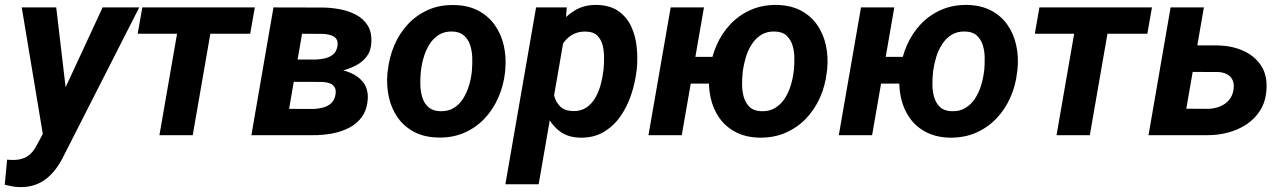

<svg xmlns="http://www.w3.org/2000/svg" viewBox="-45 -559 5300 794"><path d="M165.5 -66.9 379.4 -528.3H530.8L221.2 80.1Q207.5 108.9 190.2 133.5Q172.9 158.2 150.9 176.5Q128.9 194.8 101.6 204.8Q74.2 214.8 40 214.8Q22.9 214.8 6.8 211.9Q-9.3 209 -25.4 205.1L-15.6 101.1Q-10.3 101.6 -5.1 102.1Q0 102.5 4.9 102.5Q29.3 103 48.1 96.9Q66.9 90.8 81.1 77.4Q95.2 64 106.4 42.5ZM187.5 -528.3 233.4 -138.2 227.1 3.9 135.3 14.6 44.9 -528.3Z M843.8 -528.3 752 0H614.3L706.1 -528.3ZM1008.8 -528.3 989.7 -419.4H524.4L543.5 -528.3Z M1283.2 -220.7H1118.2L1133.3 -313L1259.3 -312.5Q1278.8 -313.5 1298.1 -317.6Q1317.4 -321.8 1331.8 -333.3Q1346.2 -344.7 1350.1 -366.7Q1353 -382.8 1348.6 -392.8Q1344.2 -402.8 1335 -408.2Q1325.7 -413.6 1313.5 -416Q1301.3 -418.5 1288.6 -418.9L1204.1 -419.4L1131.8 0H994.6L1085.9 -528.3L1291.5 -527.8Q1326.2 -527.3 1361.8 -520.5Q1397.5 -513.7 1427.2 -498Q1457 -482.4 1474.9 -454.8Q1492.7 -427.2 1490.7 -384.8Q1489.7 -350.1 1472.4 -326.7Q1455.1 -303.2 1427.7 -288.8Q1400.4 -274.4 1369.4 -266.8Q1338.4 -259.3 1310.1 -257.3ZM1249 0H1043L1109.4 -108.9L1252.9 -108.4Q1273.4 -109.4 1292.2 -114.5Q1311 -119.6 1324.7 -132.3Q1338.4 -145 1342.3 -167Q1345.7 -187 1338.9 -198.2Q1332 -209.5 1318.1 -214.6Q1304.2 -219.7 1286.6 -220.2L1150.9 -220.7L1168.5 -313L1308.6 -312.5L1334.5 -275.9Q1369.1 -272 1402.1 -258.8Q1435.1 -245.6 1455.8 -220.2Q1476.6 -194.8 1476.1 -154.8Q1474.1 -108.9 1453.6 -78.6Q1433.1 -48.3 1399.7 -31Q1366.2 -13.7 1326.7 -6.6Q1287.1 0.5 1249 0Z M1557.1 -255.9 1558.6 -266.1Q1564.5 -322.3 1585.7 -371.8Q1606.9 -421.4 1642.3 -459.2Q1677.7 -497.1 1725.8 -518.3Q1773.9 -539.6 1834 -538.1Q1891.1 -537.1 1932.6 -515.1Q1974.1 -493.2 2000.7 -456.1Q2027.3 -418.9 2038.3 -371.1Q2049.3 -323.2 2044.4 -270L2043.5 -259.3Q2037.1 -203.6 2015.4 -154.5Q1993.7 -105.5 1958.3 -68.1Q1922.9 -30.8 1874.5 -9.8Q1826.2 11.2 1767.1 9.8Q1710.9 8.8 1668.9 -12.9Q1627 -34.7 1600.6 -71.5Q1574.2 -108.4 1563.5 -155.8Q1552.7 -203.1 1557.1 -255.9ZM1695.8 -266.1 1694.8 -255.4Q1692.4 -231.9 1693.4 -205.3Q1694.3 -178.7 1701.9 -154.8Q1709.5 -130.9 1727.1 -115.5Q1744.6 -100.1 1775.4 -99.1Q1808.1 -98.1 1831.5 -112.5Q1855 -127 1870.1 -151.1Q1885.3 -175.3 1894 -203.9Q1902.8 -232.4 1905.8 -259.8L1906.7 -270Q1908.7 -293.5 1908 -320.6Q1907.2 -347.7 1899.4 -371.8Q1891.6 -396 1874 -411.9Q1856.4 -427.7 1825.7 -428.7Q1793 -429.7 1769.5 -414.8Q1746.1 -399.9 1731 -375.5Q1715.8 -351.1 1707.3 -322.3Q1698.7 -293.5 1695.8 -266.1Z M2290.5 -418.9 2182.6 203.1H2044.9L2171.9 -528.3H2298.8ZM2588.4 -272.9 2586.9 -262.7Q2581.1 -214.8 2564.7 -166Q2548.3 -117.2 2520 -76.9Q2491.7 -36.6 2450.2 -12.5Q2408.7 11.7 2352.5 10.3Q2303.2 8.8 2270.5 -15.6Q2237.8 -40 2219.2 -78.4Q2200.7 -116.7 2193.4 -161.1Q2186 -205.6 2187.5 -246.1L2190.9 -273.4Q2198.2 -317.9 2216.3 -365Q2234.4 -412.1 2263.2 -451.9Q2292 -491.7 2332 -515.9Q2372.1 -540 2424.3 -538.6Q2478.5 -537.1 2512.9 -512.7Q2547.4 -488.3 2565.4 -449.2Q2583.5 -410.2 2588.1 -364Q2592.8 -317.9 2588.4 -272.9ZM2449.7 -263.2 2451.2 -273.4Q2453.1 -294.9 2453.1 -321Q2453.1 -347.2 2447.3 -371.1Q2441.4 -395 2425.8 -411.1Q2410.2 -427.2 2380.9 -428.2Q2351.1 -429.7 2328.6 -418.9Q2306.2 -408.2 2290.8 -388.9Q2275.4 -369.6 2265.6 -345.2Q2255.9 -320.8 2251.5 -294.9L2241.7 -226.6Q2239.3 -196.8 2245.6 -167.7Q2252 -138.7 2270.8 -119.6Q2289.6 -100.6 2325.2 -99.6Q2357.4 -99.1 2379.9 -114.3Q2402.3 -129.4 2416.7 -154.5Q2431.2 -179.7 2439 -208.5Q2446.8 -237.3 2449.7 -263.2Z M2992.7 -323.7 2973.1 -213.4H2695.8L2714.4 -323.7ZM2866.2 -528.3 2774.4 0H2636.7L2728.5 -528.3ZM2888.2 -254.9 2889.6 -265.6Q2896.5 -321.8 2918.2 -371.6Q2939.9 -421.4 2975.8 -459.2Q3011.7 -497.1 3060.3 -518.3Q3108.9 -539.6 3168.9 -538.6Q3226.1 -537.1 3267.3 -515.1Q3308.6 -493.2 3334.5 -455.8Q3360.4 -418.5 3370.6 -370.8Q3380.9 -323.2 3375.5 -270.5L3374 -259.8Q3367.7 -203.6 3345.5 -154.3Q3323.2 -105 3287.1 -67.6Q3251 -30.3 3202.6 -9.5Q3154.3 11.2 3094.7 10.3Q3038.6 8.8 2997.1 -12.9Q2955.6 -34.7 2929.7 -71.5Q2903.8 -108.4 2893.6 -155.5Q2883.3 -202.6 2888.2 -254.9ZM3026.9 -266.1 3025.9 -255.4Q3023.4 -231.9 3023.9 -205.3Q3024.4 -178.7 3031.7 -155Q3039.1 -131.3 3055.9 -115.7Q3072.8 -100.1 3103.5 -99.1Q3136.7 -98.1 3160.4 -112.5Q3184.1 -127 3199.7 -150.9Q3215.3 -174.8 3224.4 -203.6Q3233.4 -232.4 3236.8 -259.8L3238.3 -270Q3240.2 -293.5 3240 -320.3Q3239.7 -347.2 3232.4 -371.3Q3225.1 -395.5 3208 -411.6Q3190.9 -427.7 3159.7 -428.7Q3126.5 -429.7 3103 -415Q3079.6 -400.4 3063.7 -375.7Q3047.9 -351.1 3039.3 -322.3Q3030.8 -293.5 3026.9 -266.1Z M3779.8 -323.7 3760.3 -213.4H3482.9L3501.5 -323.7ZM3653.3 -528.3 3561.5 0H3423.8L3515.6 -528.3ZM3675.3 -254.9 3676.8 -265.6Q3683.6 -321.8 3705.3 -371.6Q3727.1 -421.4 3762.9 -459.2Q3798.8 -497.1 3847.4 -518.3Q3896 -539.6 3956.1 -538.6Q4013.2 -537.1 4054.4 -515.1Q4095.7 -493.2 4121.6 -455.8Q4147.5 -418.5 4157.7 -370.8Q4168 -323.2 4162.6 -270.5L4161.1 -259.8Q4154.8 -203.6 4132.6 -154.3Q4110.4 -105 4074.2 -67.6Q4038.1 -30.3 3989.7 -9.5Q3941.4 11.2 3881.8 10.3Q3825.7 8.8 3784.2 -12.9Q3742.7 -34.7 3716.8 -71.5Q3690.9 -108.4 3680.7 -155.5Q3670.4 -202.6 3675.3 -254.9ZM3814 -266.1 3813 -255.4Q3810.5 -231.9 3811 -205.3Q3811.5 -178.7 3818.8 -155Q3826.2 -131.3 3843 -115.7Q3859.9 -100.1 3890.6 -99.1Q3923.8 -98.1 3947.5 -112.5Q3971.2 -127 3986.8 -150.9Q4002.4 -174.8 4011.5 -203.6Q4020.5 -232.4 4023.9 -259.8L4025.4 -270Q4027.3 -293.5 4027.1 -320.3Q4026.9 -347.2 4019.5 -371.3Q4012.2 -395.5 3995.1 -411.6Q3978 -427.7 3946.8 -428.7Q3913.6 -429.7 3890.1 -415Q3866.7 -400.4 3850.8 -375.7Q3835 -351.1 3826.4 -322.3Q3817.9 -293.5 3814 -266.1Z M4553.7 -528.3 4461.9 0H4324.2L4416 -528.3ZM4718.8 -528.3 4699.7 -419.4H4234.4L4253.4 -528.3Z M4854 -371.6 4995.1 -371.1Q5049.8 -369.6 5096.2 -349.1Q5142.6 -328.6 5169.4 -288.8Q5196.3 -249 5192.4 -189Q5189.5 -140.1 5167.5 -104.2Q5145.5 -68.4 5110.6 -45.2Q5075.7 -22 5033.2 -10.7Q4990.7 0.5 4946.8 0H4704.6L4795.9 -528.3H4933.6L4860.8 -109.4L4950.2 -108.9Q4975.6 -109.4 4998 -117.9Q5020.5 -126.5 5036.1 -143.8Q5051.8 -161.1 5056.2 -188Q5059.6 -211.4 5052.5 -227.3Q5045.4 -243.2 5029.5 -251.7Q5013.7 -260.3 4991.7 -261.2L4835 -261.7Z"/></svg>

Font: Roboto
Style: Bold Italic
Weight: 700
Italic angle: -12°
Designer: Christian Robertson
Foundry: Google
Version: Version 3.0